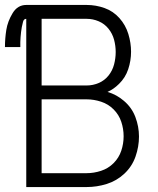

<svg xmlns="http://www.w3.org/2000/svg" viewBox="-42 -755 637 775"><path d="M64 0V-679Q54 -679 51 -667Q48 -655 46 -645.5Q44 -636 43 -625.5Q42 -615 41 -605L40 -585Q40 -575 40 -565H-22Q-22 -600 -16.5 -634.5Q-11 -669 9 -702Q29 -735 64 -735H308Q345 -735 380 -722.5Q415 -710 440 -682Q465 -654 476 -618Q487 -582 487 -546Q487 -510 475.5 -475.5Q464 -441 438 -416Q417 -395 392 -384Q429 -373 458 -348Q490 -321 504.5 -282.5Q519 -244 519 -204Q519 -163 505 -123Q491 -83 460 -54Q429 -25 389 -12.5Q349 0 308 0ZM126 -56H308Q337 -56 366 -65.5Q395 -75 416.5 -96.5Q438 -118 447.5 -146.5Q457 -175 457 -205Q457 -235 447.5 -263.5Q438 -292 416.5 -313.5Q395 -335 366 -344.5Q337 -354 308 -354H126ZM126 -410H308Q333 -410 356.5 -420Q380 -430 396 -450Q412 -470 418.5 -495Q425 -520 425 -545Q425 -570 418.5 -594.5Q412 -619 396 -639Q380 -659 356.5 -669Q333 -679 308 -679H126Z"/></svg>

Font: Jozsika Light
Style: Regular
Weight: 300
Monospace: yes
Designer: Belleve Invis
Foundry: Belleve Invis
Version: 2.1.0